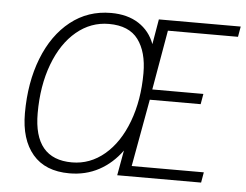

<svg xmlns="http://www.w3.org/2000/svg" viewBox="-51 -773 1083 846"><g transform="rotate(5 490.5 -350.0)"><path d="M67 -237Q67 -373 109 -480.5Q151 -588 228 -649Q305 -710 407 -710Q480 -710 529.5 -678Q579 -646 600 -589L619 -700H981L973 -654H663L617 -390H843L835 -344H610L556 -46H875L867 0H496L516 -111Q474 -53 415.5 -21.5Q357 10 285 10Q178 10 122.5 -55.5Q67 -121 67 -237ZM572 -458Q572 -552 531.5 -606.5Q491 -661 402 -661Q322 -661 258.5 -608Q195 -555 159 -459.5Q123 -364 123 -242Q123 -39 292 -39Q372 -39 436 -93Q500 -147 536 -243Q572 -339 572 -458Z"/></g></svg>

Font: Niramit ExtraLight
Style: Italic
Weight: 200
Italic angle: -10°
Designer: Katatrad Aksorn Co.,Ltd.
Foundry: Cadson Demak Co.,Ltd.
Version: Version 1.000; ttfautohint (v1.6)